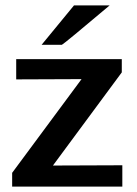

<svg xmlns="http://www.w3.org/2000/svg" viewBox="-20 -691 508 711"><path d="M134 -525 254 -671H386Q220 -531 209 -525ZM25 0V-51L282 -398Q241 -398 160.5 -397.5Q80 -397 40 -397V-472H431V-423L176 -78Q218 -78 305 -78.5Q392 -79 433 -79V0Z"/></svg>

Font: Coval
Style: Bold
Weight: 700
Foundry: Context Ltd
Version: Version 001.000